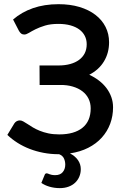

<svg xmlns="http://www.w3.org/2000/svg" viewBox="-20 -748 618 940"><path d="M44 -652.5Q85.5 -688.5 141.2 -708Q197 -727.5 266.5 -727.5Q323.5 -727.5 369.2 -713.8Q415 -700 447.2 -675.2Q479.5 -650.5 496.8 -616.2Q514 -582 514 -541Q514 -489 489.2 -447.8Q464.5 -406.5 417 -382Q443 -370 464.5 -353.5Q486 -337 501.2 -316.8Q516.5 -296.5 525 -272.8Q533.5 -249 533.5 -222.5Q533.5 -180 519.5 -142.2Q505.5 -104.5 478.5 -74.5Q451.5 -44.5 412.2 -24.5Q373 -4.5 322.5 3Q348 16 361.8 36Q375.5 56 375.5 80Q375.5 100 368.2 117Q361 134 347.8 146.5Q334.5 159 315.5 166Q296.5 173 273 173Q246 173 222.2 166Q198.5 159 182.5 147.5L199 107.5Q201.5 100.5 209.5 100.5Q212 100.5 215 102Q218 103.5 222.5 105Q227 106.5 233.5 108Q240 109.5 250.5 109.5Q274.5 109.5 287 94.8Q299.5 80 299.5 58Q299.5 42 293.2 28Q287 14 269.5 7H267Q229 7 193.2 0.2Q157.5 -6.5 125.8 -18.8Q94 -31 66.2 -48.5Q38.5 -66 16 -87.5L50 -143.5Q54.5 -150.5 61.5 -154.5Q68.5 -158.5 77 -158.5Q85 -158.5 94 -153.5Q103 -148.5 114.8 -140.8Q126.5 -133 141 -124.2Q155.5 -115.5 174.5 -107.8Q193.5 -100 217 -95Q240.5 -90 270 -90Q343.5 -90 383.8 -122.5Q424 -155 424 -217.5Q424 -243.5 413.5 -264.8Q403 -286 383.5 -301Q364 -316 336.2 -324.2Q308.5 -332.5 274 -332H174L173.5 -427.5H267Q298 -427.5 323.5 -434.5Q349 -441.5 367 -454.8Q385 -468 394.8 -487.2Q404.5 -506.5 404.5 -531.5Q404.5 -554 395.2 -572.2Q386 -590.5 368.5 -603.5Q351 -616.5 325 -623.8Q299 -631 266 -631Q227.5 -631 200.5 -622.8Q173.5 -614.5 154 -604.8Q134.5 -595 121.5 -587Q108.5 -579 99 -579Q90 -579 84.2 -583.2Q78.5 -587.5 73 -596.5Z"/></svg>

Font: Lato 2
Style: Regular
Weight: 600
Designer: Lukasz Dziedzic with Adam Twardoch and Botio Nikoltchev
Foundry: tyPoland Lukasz Dziedzic
Version: Version 2.015; 2015-08-06; http://www.latofonts.com/